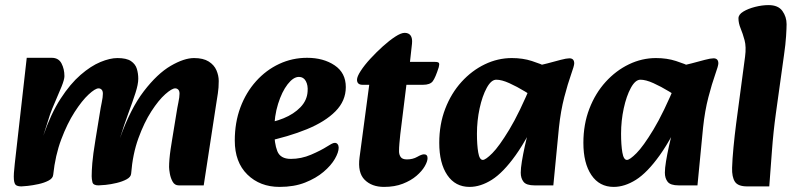

<svg xmlns="http://www.w3.org/2000/svg" viewBox="-20 -718 3139 754"><path d="M682 10Q666 10 658 -4.5Q650 -19 647 -36Q644 -53 644 -62Q644 -76 645.5 -94Q647 -112 650 -132Q653 -152 656 -170L673 -274Q676 -294 680.5 -315.5Q685 -337 685 -350Q685 -361 680 -366Q675 -371 668 -371Q655 -371 629 -348Q603 -325 574.5 -281Q546 -237 523.5 -175Q501 -113 495 -36L451 -175Q492 -291 545 -360Q598 -429 650.5 -459.5Q703 -490 742 -490Q778 -490 799.5 -476.5Q821 -463 830 -442Q839 -421 839 -400Q839 -373 835.5 -351Q832 -329 828 -303L780 10ZM64 14Q51 14 43.5 9.5Q36 5 34.5 -14Q33 -33 38 -75L85 -491H183Q210 -491 221.5 -469Q233 -447 233 -419Q233 -406 222 -378.5Q211 -351 197.5 -320.5Q184 -290 176 -267L150 -185L206 -191L189 -32Q188 -18 171 -9Q154 0 131 5Q108 10 89 12Q70 14 64 14ZM367 10Q346 10 343 -2.5Q340 -15 340 -26Q340 -46 342.5 -77.5Q345 -109 355 -170L372 -274Q375 -294 379.5 -315.5Q384 -337 384 -350Q384 -361 379 -366Q374 -371 367 -371Q354 -371 328 -347Q302 -323 273 -278Q244 -233 220.5 -170.5Q197 -108 189 -32L150 -185Q180 -272 218 -330.5Q256 -389 296.5 -424Q337 -459 374.5 -474.5Q412 -490 441 -490Q477 -490 494.5 -478Q512 -466 517.5 -447.5Q523 -429 523 -409Q523 -387 512 -353Q501 -319 484.5 -274.5Q468 -230 451 -175L507 -191L495 -36Q494 -23 477.5 -14Q461 -5 438 0.5Q415 6 395 8Q375 10 367 10Z M1078 16Q1001 16 951.5 -32.5Q902 -81 902 -166Q902 -237 924 -296Q946 -355 985.5 -399Q1025 -443 1076.5 -467Q1128 -491 1186 -491Q1250 -491 1294 -461.5Q1338 -432 1338 -376Q1338 -322 1297.5 -281Q1257 -240 1185 -210.5Q1113 -181 1018 -161L1005 -231Q1053 -237 1093.5 -253.5Q1134 -270 1160 -297Q1186 -324 1188 -359Q1190 -383 1181 -399.5Q1172 -416 1154 -416Q1132 -416 1109.5 -387Q1087 -358 1072 -310Q1057 -262 1057 -206Q1057 -155 1069 -124.5Q1081 -94 1122 -94Q1163 -94 1201.5 -110.5Q1240 -127 1265 -143Q1273 -148 1281 -152.5Q1289 -157 1295 -157Q1302 -157 1306 -151.5Q1310 -146 1310 -138Q1310 -120 1295 -94Q1280 -68 1250.5 -43Q1221 -18 1178 -1Q1135 16 1078 16Z M1488 16Q1440 16 1412 -12Q1384 -40 1392 -100L1430 -385H1404Q1382 -385 1382 -405Q1382 -417 1396.5 -439.5Q1411 -462 1434.5 -487.5Q1458 -513 1483.5 -536Q1509 -559 1532 -574Q1555 -589 1569 -589Q1585 -589 1592.5 -578.5Q1600 -568 1598 -547L1590 -475H1687Q1702 -475 1704 -470Q1706 -465 1703 -454Q1690 -413 1679.5 -399Q1669 -385 1641 -385H1576L1552 -191Q1550 -172 1548.5 -155Q1547 -138 1547 -124Q1547 -111 1553.5 -101.5Q1560 -92 1578 -92Q1601 -92 1618.5 -102Q1636 -112 1645 -112Q1659 -112 1659 -97Q1659 -84 1648 -65Q1637 -46 1615.5 -27.5Q1594 -9 1562 3.5Q1530 16 1488 16Z M1824 16Q1768 16 1736.5 -30.5Q1705 -77 1705 -157Q1705 -230 1728.5 -291Q1752 -352 1792.5 -396.5Q1833 -441 1884 -465.5Q1935 -490 1990 -490Q2033 -490 2068.5 -478.5Q2104 -467 2129 -455L2100 -321Q2074 -339 2042 -358.5Q2010 -378 1980 -391.5Q1950 -405 1929 -405Q1909 -405 1891.5 -373Q1874 -341 1863.5 -292.5Q1853 -244 1853 -193Q1853 -149 1858 -119.5Q1863 -90 1876 -90Q1887 -90 1913.5 -116.5Q1940 -143 1980 -209Q2020 -275 2069 -393L2108 -297Q2054 -177 2005 -108.5Q1956 -40 1911.5 -12Q1867 16 1824 16ZM2079 10Q2047 10 2036 -4Q2025 -18 2025 -40Q2025 -57 2029.5 -84.5Q2034 -112 2041 -144Q2048 -176 2056 -204L2078 -279L2044 -305L2068 -456Q2100 -461 2129.5 -469Q2159 -477 2182 -483Q2205 -489 2216 -489Q2235 -489 2235 -469Q2235 -460 2222.5 -425Q2210 -390 2196 -336.5Q2182 -283 2175 -217L2153 10Z M2390 16Q2334 16 2302.5 -30.5Q2271 -77 2271 -157Q2271 -230 2294.5 -291Q2318 -352 2358.5 -396.5Q2399 -441 2450 -465.5Q2501 -490 2556 -490Q2599 -490 2634.5 -478.5Q2670 -467 2695 -455L2666 -321Q2640 -339 2608 -358.5Q2576 -378 2546 -391.5Q2516 -405 2495 -405Q2475 -405 2457.5 -373Q2440 -341 2429.5 -292.5Q2419 -244 2419 -193Q2419 -149 2424 -119.5Q2429 -90 2442 -90Q2453 -90 2479.5 -116.5Q2506 -143 2546 -209Q2586 -275 2635 -393L2674 -297Q2620 -177 2571 -108.5Q2522 -40 2477.5 -12Q2433 16 2390 16ZM2645 10Q2613 10 2602 -4Q2591 -18 2591 -40Q2591 -57 2595.5 -84.5Q2600 -112 2607 -144Q2614 -176 2622 -204L2644 -279L2610 -305L2634 -456Q2666 -461 2695.5 -469Q2725 -477 2748 -483Q2771 -489 2782 -489Q2801 -489 2801 -469Q2801 -460 2788.5 -425Q2776 -390 2762 -336.5Q2748 -283 2741 -217L2719 10Z M2914 14Q2878 14 2866 -4.5Q2854 -23 2855 -59Q2856 -93 2860.5 -140Q2865 -187 2871 -233L2906 -496Q2911 -534 2904 -560Q2897 -586 2888.5 -606.5Q2880 -627 2880 -646Q2880 -661 2899 -672.5Q2918 -684 2945.5 -691Q2973 -698 2998 -698Q3036 -698 3052.5 -675Q3069 -652 3069 -623Q3069 -608 3067 -576Q3065 -544 3059 -503L3027 -273Q3017 -201 3011.5 -126Q3006 -51 3001 14Z"/></svg>

Font: Alkatra
Style: Bold
Weight: 700
Designer: Suman Bhandary
Version: Version 1.100;gftools[0.9.22]